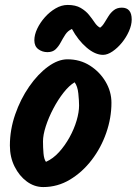

<svg xmlns="http://www.w3.org/2000/svg" viewBox="-20 -769 553 777"><path d="M431 -353Q431 -292 410 -231.5Q389 -171 351 -121.5Q313 -72 263 -42Q213 -12 155 -12Q119 -12 88.5 -34.5Q58 -57 39 -95Q20 -133 20 -180Q20 -244 41.5 -306Q63 -368 98 -418.5Q133 -469 174 -499Q215 -529 253 -529Q304 -529 344 -503.5Q384 -478 407.5 -438Q431 -398 431 -353ZM282 -436Q260 -423 237.5 -394.5Q215 -366 196 -330Q177 -294 165.5 -258.5Q154 -223 154 -197Q154 -172 156 -148.5Q158 -125 166 -114Q195 -127 219 -153.5Q243 -180 261.5 -213.5Q280 -247 290 -281Q300 -315 300 -342Q300 -361 297 -390.5Q294 -420 282 -436ZM254 -749Q286 -749 306.5 -737Q327 -725 340 -709Q353 -693 363 -678Q373 -663 385 -657Q394 -663 402 -676Q410 -689 419 -703.5Q428 -718 441 -728Q454 -738 473 -738Q513 -738 513 -690Q513 -668 502 -643Q491 -618 473.5 -596.5Q456 -575 435.5 -561Q415 -547 397 -547Q365 -547 330.5 -576.5Q296 -606 271 -652Q254 -644 244 -628.5Q234 -613 225.5 -597Q217 -581 205 -569.5Q193 -558 172 -558Q151 -558 135 -570Q119 -582 119 -606Q119 -628 130.5 -652.5Q142 -677 161.5 -699Q181 -721 205 -735Q229 -749 254 -749Z"/></svg>

Font: Kalam Variable Light
Style: Regular
Weight: 300
Designer: Lipi Raval, Jonny Pinhorn
Foundry: Indian Type Foundry
Version: Version 3.000